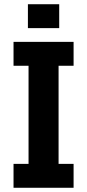

<svg xmlns="http://www.w3.org/2000/svg" viewBox="-20 -888 412 908"><path d="M44 -113H115V-577H44V-690H328V-577H257V-113H328V0H44ZM112 -868H260V-755H112Z"/></svg>

Font: Mozilla Text BETA
Style: Bold
Weight: 700
Designer: Studio DRAMA
Foundry: Studio DRAMA
Version: Version 0.100